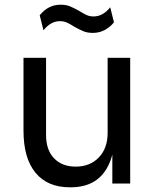

<svg xmlns="http://www.w3.org/2000/svg" viewBox="-20 -781 668 817"><path d="M80 -225V-535H176V-206Q176 -143 210 -107.5Q244 -72 302 -72Q363 -72 400.5 -111Q438 -150 438 -216V-535H534V0H458V-123Q421 16 281 16H277Q182 16 131 -46Q80 -108 80 -225ZM295 -668Q278 -679 264.5 -685Q251 -691 235 -691Q196 -691 165 -652L149 -716Q185 -761 238 -761Q261 -761 278 -754Q295 -747 318 -734Q335 -723 348.5 -717Q362 -711 378 -711Q418 -711 449 -750L465 -686Q449 -666 426 -653.5Q403 -641 375 -641Q352 -641 335 -648Q318 -655 295 -668Z"/></svg>

Font: Sora-SIA
Style: Regular
Weight: 400
Designer: Jonathan Barnbrook, Julián Moncada
Foundry: Barnbrook Fonts
Version: Version 2.000